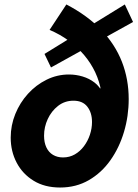

<svg xmlns="http://www.w3.org/2000/svg" viewBox="-20 -838 623 866"><path d="M251 7.8Q181.6 7.8 131.8 -22.7Q82 -53.2 55.2 -104.2Q28.3 -155.3 28.3 -217.3Q28.3 -272.9 49.1 -324Q69.8 -375 106.2 -415Q142.6 -455.1 190.2 -478.5Q237.8 -502 291 -502Q322.8 -502 352.8 -492.9Q382.8 -483.9 406.5 -465.6Q430.2 -447.3 441.9 -419.9L420.4 -439.5H460L436.5 -424.3Q429.2 -469.7 409.7 -511.5Q390.1 -553.2 359.9 -589.1Q329.6 -625 290.3 -654.1Q251 -683.1 203.6 -703.1L279.3 -817.9Q374 -768.6 436.5 -703.4Q499 -638.2 529.8 -559.6Q560.5 -481 560.5 -391.1Q560.5 -314.5 539.3 -243.2Q518.1 -171.9 478 -115.2Q438 -58.6 380.6 -25.4Q323.2 7.8 251 7.8ZM264.2 -127.9Q293.5 -127.9 317.4 -141.6Q341.3 -155.3 358.6 -178.5Q376 -201.7 385.5 -230.2Q395 -258.8 395 -287.6Q395 -329.6 374 -356.7Q353 -383.8 311.5 -383.8Q272 -383.8 241.9 -360.4Q211.9 -336.9 195.3 -301Q178.7 -265.1 178.7 -226.1Q178.7 -195.3 189.2 -173.1Q199.7 -150.9 219.2 -139.4Q238.8 -127.9 264.2 -127.9ZM210 -533.7 180.7 -594.7 543 -817.9 580.1 -738.8Z"/></svg>

Font: Reddit Sans ExtraBold
Style: Italic
Weight: 800
Italic angle: -11.25°
Designer: Stephen Hutchings
Version: Version 1.013